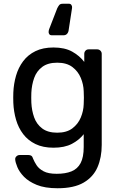

<svg xmlns="http://www.w3.org/2000/svg" viewBox="-20 -783 637 1023"><path d="M348 -763Q356 -763 360.5 -756.5Q365 -750 364 -741L346 -624Q345 -612 338 -603.5Q331 -595 318 -595H255Q247 -595 243 -600.5Q239 -606 239 -612Q239 -620 242 -628L285 -739Q290 -749 295.5 -756Q301 -763 314 -763ZM287 220Q219 220 175.5 202Q132 184 107.5 158.5Q83 133 72.5 107.5Q62 82 61 67Q60 57 67.5 50Q75 43 84 43H132Q141 43 147 47Q153 51 157 64Q163 79 175 97.5Q187 116 212 129.5Q237 143 282 143Q329 143 361 130Q393 117 409.5 86Q426 55 426 0V-68Q402 -37 363 -16.5Q324 4 265 4Q209 4 169 -15.5Q129 -35 103.5 -68.5Q78 -102 65.5 -145Q53 -188 51 -235Q50 -263 51 -290Q53 -337 65.5 -380Q78 -423 103.5 -457Q129 -491 169 -510.5Q209 -530 265 -530Q325 -530 364.5 -508Q404 -486 429 -453V-496Q429 -506 435.5 -513Q442 -520 452 -520H498Q508 -520 515 -513Q522 -506 522 -496V-11Q522 56 499.5 108Q477 160 425.5 190Q374 220 287 220ZM285 -76Q335 -76 365.5 -99Q396 -122 410.5 -157Q425 -192 426 -228Q427 -242 427 -262.5Q427 -283 426 -297Q425 -333 410.5 -368Q396 -403 365.5 -426Q335 -449 285 -449Q235 -449 205 -426.5Q175 -404 162 -367.5Q149 -331 147 -289Q146 -263 147 -236Q149 -194 162 -157.5Q175 -121 205 -98.5Q235 -76 285 -76Z"/></svg>

Font: Rubik Light
Style: Regular
Weight: 400
Version: Version 2.101